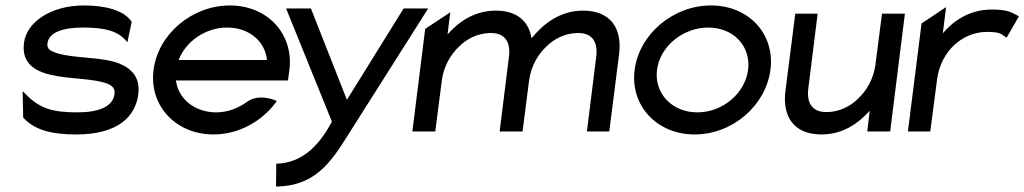

<svg xmlns="http://www.w3.org/2000/svg" viewBox="-20 -482 3756 704"><path d="M67 -49C112 0 183 11 260 11C415 11 477 -57 487 -136C495 -201 460 -232 415 -250C353 -274 250 -267 186 -288C166 -295 151 -302 154 -323C159 -365 215 -381 284 -381C369 -381 411 -367 441 -334L447 -327L463 -402L462 -403C433 -447 359 -462 288 -462C164 -462 77 -399 68 -325C57 -241 120 -215 189 -203C245 -193 319 -193 366 -178C387 -171 403 -161 400 -138C394 -89 339 -70 263 -70C170 -70 124 -85 72 -139L63 -148L65 -51Z M1036 -187 1041 -225C1058 -356 962 -462 823 -462C684 -462 560 -357 543 -226C526 -95 624 11 763 11C854 11 939 -36 991 -106L995 -111L990 -114C990 -114 929 -141 885 -108C853 -85 814 -70 773 -70C694 -70 634 -119 625 -187ZM635 -262C661 -330 733 -381 813 -381C893 -381 952 -331 959 -262Z M993 118 992 202H996C1133 199 1192 115 1251 21L1550 -451H1460L1252 -116L1120 -451H1029L1197 -36C1139 73 1073 114 998 118Z M1812 0H1896L1920 -187C1927 -240 1953 -283 1984 -312C2011 -339 2052 -361 2100 -361C2154 -361 2173 -325 2166 -273L2132 0H2214L2250 -283C2262 -378 2219 -443 2118 -443C2034 -443 1974 -396 1930 -343L1929 -342V-341C1919 -404 1876 -443 1798 -443C1721 -443 1664 -404 1621 -356L1631 -437L1539 -376L1492 0H1576L1600 -187C1607 -240 1633 -283 1664 -312C1691 -339 1732 -361 1780 -361C1834 -361 1853 -325 1846 -273Z M2577 -381C2670 -381 2734 -312 2723 -226C2712 -140 2630 -70 2537 -70C2444 -70 2378 -140 2389 -226C2400 -312 2484 -381 2577 -381ZM2527 11C2666 11 2788 -95 2805 -226C2822 -357 2726 -462 2587 -462C2448 -462 2324 -357 2307 -226C2290 -95 2388 11 2527 11Z M2860 -149C2848 -54 2891 11 2992 11C3069 11 3126 -28 3169 -76L3160 0H3244L3298 -432H3214L3190 -245C3183 -192 3157 -149 3126 -120C3099 -93 3058 -71 3010 -71C2956 -71 2937 -107 2944 -159L2978 -432H2896Z M3711 -425C3685 -438 3674 -447 3616 -447C3537 -447 3478 -408 3437 -360L3449 -456L3359 -396L3309 0H3391L3416 -191C3423 -244 3447 -287 3478 -316C3507 -343 3548 -365 3598 -365C3643 -365 3650 -359 3666 -347L3671 -344L3716 -422Z"/></svg>

Font: Charger
Style: BdIt
Weight: 400
Designer: Jasper
Foundry: Cannot Into Space Fonts
Version: Version 0.98